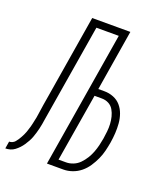

<svg xmlns="http://www.w3.org/2000/svg" viewBox="-175 -831 810 927"><g transform="rotate(20 230.0 -367.5)"><path d="M-40 0 -34 -37Q-26 -37 -18 -40.5Q-10 -44 -4.5 -50.5Q1 -57 6 -64.5Q11 -72 15 -79.5Q19 -87 23 -95Q27 -103 29.5 -110.5Q32 -118 34.5 -126Q37 -134 39.5 -142Q42 -150 43.5 -158.5Q45 -167 47 -175Q49 -183 50.5 -191Q52 -199 53 -207Q57 -234 61 -261Q65 -288 70 -315L139 -735H335L284 -423H315Q340 -423 362.5 -414Q385 -405 400 -387.5Q415 -370 423 -347.5Q431 -325 433 -300.5Q435 -276 433.5 -251Q432 -226 428 -201Q424 -178 418.5 -155.5Q413 -133 403 -111Q393 -89 379 -68Q365 -47 346 -31.5Q327 -16 304 -8Q281 0 259 0H174L289 -698H174L91 -195Q89 -182 87 -170Q85 -158 82 -146Q79 -134 75.5 -122Q72 -110 67.5 -98Q63 -86 56.5 -74.5Q50 -63 43 -52.5Q36 -42 27 -32.5Q18 -23 7.5 -15Q-3 -7 -15.5 -3.5Q-28 0 -40 0ZM259 -37Q277 -37 295.5 -44.5Q314 -52 328 -66.5Q342 -81 352.5 -98Q363 -115 370 -133.5Q377 -152 381.5 -170.5Q386 -189 389 -207Q392 -226 394 -245.5Q396 -265 395 -283.5Q394 -302 389.5 -320Q385 -338 376 -353.5Q367 -369 351 -377.5Q335 -386 315 -386H278L220 -37Z"/></g></svg>

Font: Iosevka SS18 Extralight
Style: Italic
Weight: 200
Italic angle: -9°
Monospace: yes
Designer: Belleve Invis
Foundry: Belleve Invis
Version: Version 25.1.1; ttfautohint (v1.8.4)